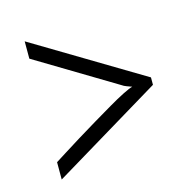

<svg xmlns="http://www.w3.org/2000/svg" viewBox="-75 -518 609 600"><g transform="rotate(-15 230.0 -218.5)"><path d="M406 -231V-207L54 5V-51Q65 -58 88 -72.5Q111 -87 140 -105Q169 -123 201 -142Q233 -161 261 -177.5Q289 -194 311 -205Q333 -216 342 -218Q334 -221 325.5 -224Q317 -227 310 -232L54 -386V-442Z"/></g></svg>

Font: Gamine
Style: Bold
Weight: 700
Designer: Tapiwanashe Sebastian Garikayi
Version: Version 1.000